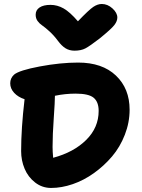

<svg xmlns="http://www.w3.org/2000/svg" viewBox="-20 -930 708 954"><path d="M485.8 -910.2Q514.6 -910.2 538.8 -888.2Q563 -866.2 563 -842.8Q563 -824.7 547.9 -805.2Q532.7 -785.6 475.1 -738.8Q426.3 -701.2 404.5 -689.7Q382.8 -678.2 350.1 -678.2Q324.7 -678.2 305.4 -690.2Q286.1 -702.1 267.1 -728Q247.6 -754.4 225.1 -774.7Q202.6 -794.9 189.2 -804Q175.8 -813 166.5 -825.9Q157.2 -838.9 157.2 -856.9Q157.2 -879.9 176.5 -892.8Q195.8 -905.8 231 -905.8Q264.6 -905.8 295.9 -888.2Q327.1 -870.6 367.2 -824.2Q421.9 -881.3 443.6 -895.8Q465.3 -910.2 485.8 -910.2ZM233.9 3.9Q189.5 3.9 154.5 -23.2Q119.6 -50.3 102.3 -91.6Q85 -132.8 85 -179.2Q85 -292 102.1 -437Q70.3 -447.3 50.5 -468.5Q30.8 -489.7 30.8 -516.1Q30.8 -541.5 49.8 -559.1Q75.2 -580.6 178 -599.9Q280.8 -619.1 368.2 -619.1Q488.3 -619.1 556.2 -554.4Q624 -489.7 624 -384.8Q624 -321.3 600.3 -260.5Q576.7 -199.7 536.9 -152.8Q497.1 -106 447 -70.1Q397 -34.2 341.6 -15.1Q286.1 3.9 233.9 3.9ZM241.2 -200.2Q241.2 -177.7 244.1 -146Q346.2 -173.3 408.2 -234.6Q470.2 -295.9 470.2 -378.9Q470.2 -423.3 445.6 -444.1Q420.9 -464.8 356 -464.8Q303.7 -464.8 252.9 -454.1Q252.9 -424.8 247.1 -342.8Q241.2 -260.7 241.2 -200.2Z"/></svg>

Font: Shantell Sans Irregular Bouncy
Style: Bold
Weight: 700
Designer: Stephen Nixon, Anya Danilova, Shantell Martin
Foundry: Arrow Type
Version: Version 1.006;[9816181b4]